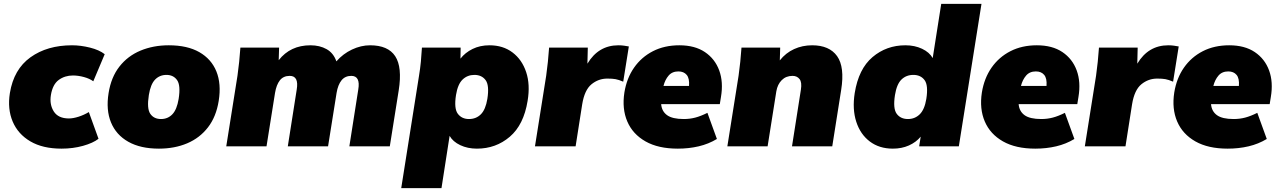

<svg xmlns="http://www.w3.org/2000/svg" viewBox="-20 -756 6611 992"><path d="M298 12Q201 12 137 -25.5Q73 -63 45.5 -128Q18 -193 31 -275Q51 -398 137.5 -460Q224 -522 352 -522Q397 -522 445 -510Q493 -498 521 -476L462 -336Q443 -350 413.5 -358Q384 -366 357 -366Q315 -366 283.5 -343Q252 -320 243 -265Q235 -216 258 -180Q281 -144 336 -144Q358 -144 386 -153Q414 -162 439 -177L489 -39Q461 -17 409 -2.5Q357 12 298 12Z M801 12Q706 12 643 -23.5Q580 -59 553.5 -123.5Q527 -188 541 -275Q554 -357 597 -412Q640 -467 706 -494.5Q772 -522 852 -522Q948 -522 1010 -486.5Q1072 -451 1098 -387Q1124 -323 1110 -235Q1097 -153 1054.5 -98Q1012 -43 947 -15.5Q882 12 801 12ZM812 -141Q847 -141 870.5 -165.5Q894 -190 903 -245Q914 -315 895 -342Q876 -369 840 -369Q805 -369 781.5 -345Q758 -321 749 -265Q738 -195 756.5 -168Q775 -141 812 -141Z M1149 0 1207 -365Q1217 -436 1222 -510H1422L1420 -445Q1480 -522 1584 -522Q1632 -522 1667.5 -502Q1703 -482 1718 -439Q1752 -478 1798.5 -500Q1845 -522 1892 -522Q1985 -522 2022 -465.5Q2059 -409 2040 -289L1994 0H1785L1831 -293Q1843 -364 1795 -364Q1763 -364 1744.5 -341Q1726 -318 1719 -276L1675 0H1467L1513 -293Q1525 -364 1477 -364Q1444 -364 1426 -341Q1408 -318 1401 -276L1357 0Z M2053 216 2145 -365Q2151 -401 2154.5 -437.5Q2158 -474 2160 -510H2360L2359 -453Q2383 -484 2421.5 -503Q2460 -522 2509 -522Q2579 -522 2628 -485Q2677 -448 2698.5 -383.5Q2720 -319 2706 -235Q2686 -111 2614 -49.5Q2542 12 2444 12Q2396 12 2358 -6Q2320 -24 2303 -54L2261 216ZM2403 -141Q2440 -141 2464.5 -165.5Q2489 -190 2498 -245Q2509 -315 2489 -342Q2469 -369 2431 -369Q2395 -369 2370 -345Q2345 -321 2336 -265Q2325 -195 2345.5 -168Q2366 -141 2403 -141Z M2744 0 2802 -365Q2812 -436 2817 -510H3017L3015 -427Q3072 -522 3175 -522Q3191 -522 3204.5 -520Q3218 -518 3229 -516L3200 -334Q3177 -344 3160.5 -347Q3144 -350 3118 -350Q3072 -350 3036 -320.5Q3000 -291 2988 -217L2954 0Z M3482 12Q3381 12 3315 -25.5Q3249 -63 3221 -128.5Q3193 -194 3206 -278Q3218 -352 3256 -406.5Q3294 -461 3353.5 -491.5Q3413 -522 3490 -522Q3570 -522 3622 -487Q3674 -452 3696 -392Q3718 -332 3705 -255L3699 -218H3396Q3399 -181 3426.5 -161Q3454 -141 3513 -141Q3544 -141 3572.5 -148.5Q3601 -156 3635 -173L3684 -38Q3641 -12 3590 0Q3539 12 3482 12ZM3485 -387Q3453 -387 3434.5 -365.5Q3416 -344 3408 -312H3540Q3543 -351 3528 -369Q3513 -387 3485 -387Z M3738 0 3796 -365Q3806 -436 3811 -510H4011L4009 -444Q4040 -483 4083 -502.5Q4126 -522 4176 -522Q4265 -522 4305 -466Q4345 -410 4326 -291L4280 0H4072L4118 -293Q4124 -331 4111 -347.5Q4098 -364 4075 -364Q4041 -364 4019 -342Q3997 -320 3991 -284L3946 0Z M4593 12Q4523 12 4474 -25Q4425 -62 4404 -127Q4383 -192 4396 -275Q4416 -400 4488 -461Q4560 -522 4658 -522Q4706 -522 4744 -504Q4782 -486 4799 -456L4843 -736H5051L4934 0H4729L4737 -50Q4713 -21 4676 -4.5Q4639 12 4593 12ZM4671 -141Q4707 -141 4732 -165.5Q4757 -190 4766 -245Q4777 -315 4757 -342Q4737 -369 4699 -369Q4662 -369 4637.5 -345Q4613 -321 4604 -265Q4593 -195 4613 -168Q4633 -141 4671 -141Z M5329 12Q5228 12 5162 -25.5Q5096 -63 5068 -128.5Q5040 -194 5053 -278Q5065 -352 5103 -406.5Q5141 -461 5200.5 -491.5Q5260 -522 5337 -522Q5417 -522 5469 -487Q5521 -452 5543 -392Q5565 -332 5552 -255L5546 -218H5243Q5246 -181 5273.5 -161Q5301 -141 5360 -141Q5391 -141 5419.5 -148.5Q5448 -156 5482 -173L5531 -38Q5488 -12 5437 0Q5386 12 5329 12ZM5332 -387Q5300 -387 5281.5 -365.5Q5263 -344 5255 -312H5387Q5390 -351 5375 -369Q5360 -387 5332 -387Z M5585 0 5643 -365Q5653 -436 5658 -510H5858L5856 -427Q5913 -522 6016 -522Q6032 -522 6045.5 -520Q6059 -518 6070 -516L6041 -334Q6018 -344 6001.5 -347Q5985 -350 5959 -350Q5913 -350 5877 -320.5Q5841 -291 5829 -217L5795 0Z M6323 12Q6222 12 6156 -25.5Q6090 -63 6062 -128.5Q6034 -194 6047 -278Q6059 -352 6097 -406.5Q6135 -461 6194.5 -491.5Q6254 -522 6331 -522Q6411 -522 6463 -487Q6515 -452 6537 -392Q6559 -332 6546 -255L6540 -218H6237Q6240 -181 6267.5 -161Q6295 -141 6354 -141Q6385 -141 6413.5 -148.5Q6442 -156 6476 -173L6525 -38Q6482 -12 6431 0Q6380 12 6323 12ZM6326 -387Q6294 -387 6275.5 -365.5Q6257 -344 6249 -312H6381Q6384 -351 6369 -369Q6354 -387 6326 -387Z"/></svg>

Font: Mulish ExtraBlack
Style: Italic
Weight: 1000
Italic angle: -9°
Designer: Vernon Adams
Foundry: Vernon Adams
Version: Version 3.603; ttfautohint (v1.8.3)